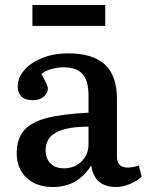

<svg xmlns="http://www.w3.org/2000/svg" viewBox="-20 -736 591 770"><path d="M192 14Q126 14 86.5 -23Q47 -60 47 -121Q47 -178 75.5 -212Q104 -246 167 -262.5Q230 -279 335 -284V-352Q335 -411 311.5 -438.5Q288 -466 235 -466Q209 -466 184 -458.5Q159 -451 146 -439Q172 -395 172 -381Q172 -362 155 -348Q138 -334 112 -334Q82 -334 66.5 -348.5Q51 -363 51 -389Q51 -425 78 -455.5Q105 -486 151 -504Q197 -522 253 -522Q353 -522 401 -477Q449 -432 449 -339V-108Q449 -64 492 -64Q512 -64 537 -72L548 -27Q529 -10 501 2Q473 14 447 14Q357 14 346 -73Q320 -31 282 -8.5Q244 14 192 14ZM237 -61Q279 -61 307 -88.5Q335 -116 335 -158V-228Q248 -228 205.5 -205Q163 -182 163 -134Q163 -100 182.5 -80.5Q202 -61 237 -61ZM110 -632V-716H402V-632Z"/></svg>

Font: Literata 12pt Medium
Style: Regular
Weight: 500
Designer: Latin by Veronika Burian and Jose Scaglione. Greek by Irene Vlachou. Cyrillic by Vera Evstafieva.
Foundry: TypeTogether
Version: Version 3.002